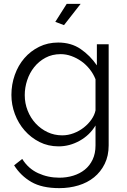

<svg xmlns="http://www.w3.org/2000/svg" viewBox="-20 -750 657 993"><path d="M311 -620 266 -637 325 -730H397ZM283 7Q229 7 184.5 -15.5Q140 -38 107.5 -75Q75 -112 57 -160Q39 -208 39 -259Q39 -313 56.5 -362.5Q74 -412 106 -449Q138 -486 182.5 -508Q227 -530 281 -530Q348 -530 397 -496.5Q446 -463 481 -412V-521H542V2Q542 56 521.5 97.5Q501 139 466.5 167Q432 195 385.5 209Q339 223 287 223Q197 223 142 191Q87 159 53 105L95 72Q126 122 177 145.5Q228 169 287 169Q325 169 359 158.5Q393 148 418.5 127.5Q444 107 459 75.5Q474 44 474 2V-101Q444 -51 392 -22Q340 7 283 7ZM302 -50Q332 -50 361 -61Q390 -72 413.5 -90.5Q437 -109 453 -132Q469 -155 474 -179V-340Q463 -368 444 -392Q425 -416 401 -433Q377 -450 349.5 -460Q322 -470 294 -470Q250 -470 215.5 -451.5Q181 -433 157 -403Q133 -373 120.5 -335Q108 -297 108 -258Q108 -216 123 -178Q138 -140 164.5 -111.5Q191 -83 226 -66.5Q261 -50 302 -50Z"/></svg>

Font: PTCRaleway
Style: Regular
Weight: 400
Designer: Matt McInerney, Pablo Impallari, Rodrigo Fuenzalida
Foundry: Matt McInerney, Pablo Impallari, Rodrigo Fuenzalida
Version: Version 3.000g; ttfautohint (v1.5) -l 8 -r 28 -G 28 -x 14 -D